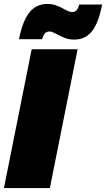

<svg xmlns="http://www.w3.org/2000/svg" viewBox="-25 -950 536 970"><path d="M367 -701 227 0H-5L135 -701ZM350 -750Q325 -750 306 -757Q287 -764 263 -777Q259 -779 246.5 -785Q234 -791 225 -791Q197 -791 188 -752H71Q89 -844 123.5 -887Q158 -930 214 -930Q238 -930 258 -923Q278 -916 301 -903Q326 -889 338 -889Q353 -889 361.5 -898Q370 -907 375 -927H491Q473 -834 439.5 -792Q406 -750 350 -750Z"/></svg>

Font: Gontserrat Black
Style: Italic
Weight: 900
Italic angle: -11.3°
Designer: Julieta Ulanovsky
Foundry: Julieta Ulanovsky
Version: Version 6.001